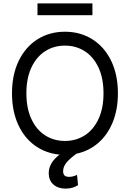

<svg xmlns="http://www.w3.org/2000/svg" viewBox="-20 -904 767 1133"><path d="M431.6 2.9Q394.5 29.3 373.5 54Q352.5 78.6 352.5 106.4Q352.5 123 360.6 131.3Q368.7 139.6 388.7 139.6Q411.1 139.6 434.6 127.9L440.4 188.5Q427.7 197.3 408.9 203.1Q390.1 209 367.2 209Q323.2 209 295.7 185.3Q268.1 161.6 267.6 118.2Q267.6 56.6 331.5 8.3Q249 0.5 185.3 -45.7Q121.6 -91.8 86.2 -170.9Q50.8 -250 50.8 -353.5Q50.8 -463.4 90.8 -545.7Q130.9 -627.9 201.7 -672.4Q272.5 -716.8 363.3 -716.8Q453.6 -716.8 524.7 -672.4Q595.7 -627.9 635.7 -545.7Q675.8 -463.4 675.8 -353.5Q675.8 -258.3 645.3 -183.1Q614.7 -107.9 559.6 -60.3Q504.4 -12.7 431.6 2.9ZM363.3 -634.8Q298.3 -634.8 246.8 -602.1Q195.3 -569.3 165.5 -505.9Q135.7 -442.4 135.7 -353.5Q135.7 -264.6 165.5 -201.2Q195.3 -137.7 246.8 -105Q298.3 -72.3 363.3 -72.3Q428.2 -72.3 479.7 -105Q531.2 -137.7 561 -201.2Q590.8 -264.6 590.8 -353.5Q590.8 -442.4 561 -505.9Q531.2 -569.3 479.7 -602.1Q428.2 -634.8 363.3 -634.8ZM525.4 -814.5H201.2V-883.8H525.4Z"/></svg>

Font: Pretendard
Style: Regular
Weight: 400
Designer: Base glyphs from Inter by Rasmus Andersson; Hangeul glyphs from Noto Sans CJK(Source Han Sans) by Jang Soo-young and Kan
Foundry: Kil Hyung-jin
Version: Version 1.309